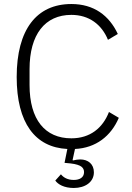

<svg xmlns="http://www.w3.org/2000/svg" viewBox="-20 -730 657 955"><path d="M335 -656C204 -656 127 -559 127 -386V-307C127 -135 204 -42 335 -42C428 -42 491 -93 522 -173L571 -144C532 -53 457 6 353 11L341 66L343 68C356 65 368 63 379 63C418 63 447 86 447 127C447 176 403 205 347 205C299 205 268 187 255 168L283 137C296 153 316 165 347 165C376 165 398 153 398 126C398 115 394 106 385 99C376 92 358 86 332 83L301 80L315 11C155 3 63 -118 63 -347C63 -583 162 -710 335 -710C447 -710 523 -653 566 -561L517 -532C486 -608 423 -656 335 -656Z"/></svg>

Font: Plexus Sans Light
Style: Regular
Weight: 300
Version: Version 2.001;PS 002.001;hotconv 1.0.70;makeotf.lib2.5.58329